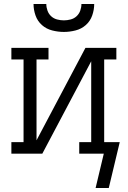

<svg xmlns="http://www.w3.org/2000/svg" viewBox="-20 -770 640 962"><path d="M300 -610Q271 -610 241.5 -617.5Q212 -625 190 -644.5Q168 -664 158 -692.5Q148 -721 148 -750H212Q212 -733 218 -716.5Q224 -700 236.5 -688.5Q249 -677 266 -672.5Q283 -668 300 -668Q317 -668 334 -672.5Q351 -677 363.5 -688.5Q376 -700 382 -716.5Q388 -733 388 -750H452Q452 -721 442 -692.5Q432 -664 410 -644.5Q388 -625 358.5 -617.5Q329 -610 300 -610ZM525 172H459L500 0H377V-58H437V-463L192 0H37V-58H98V-472H37V-530H223V-472H163V-67L408 -530H563V-472H502V-58H580Z"/></svg>

Font: Iosevka Curly Slab LtEx
Style: Regular
Weight: 300
Width: 7
Monospace: yes
Designer: Belleve Invis
Foundry: Belleve Invis
Version: Version 11.1.0; ttfautohint (v1.8.3)